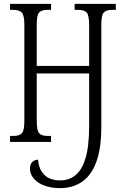

<svg xmlns="http://www.w3.org/2000/svg" viewBox="-20 -734 644 993"><path d="M291 239Q241 239 202 223Q172 210 153.5 188Q135 166 135 137Q135 117 146.5 104.5Q158 92 177 92Q181 143 210 171Q239 199 292 199Q337 199 370.5 172Q404 145 422.5 83.5Q441 22 441 -82V-354H170V-110Q170 -60 182 -45.5Q194 -31 225 -31H244V0H32V-31H50Q81 -31 93.5 -45.5Q106 -60 106 -110V-605Q106 -655 92.5 -669Q79 -683 48 -683H32V-714H244V-683H225Q194 -683 182 -669Q170 -655 170 -605V-393H441V-604Q441 -655 428.5 -669Q416 -683 384 -683H366V-714H579V-683H560Q529 -683 516.5 -669Q504 -655 504 -604V-80Q504 35 477.5 105Q451 175 403 207Q355 239 291 239Z"/></svg>

Font: Noto Serif ExtraCondensed Light
Style: Regular
Weight: 300
Width: 2
Designer: Monotype Design Team
Foundry: Monotype Imaging Inc.
Version: Version 2.014; ttfautohint (v1.8.4.7-5d5b)